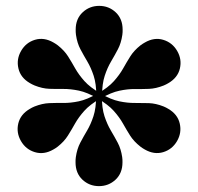

<svg xmlns="http://www.w3.org/2000/svg" viewBox="-20 -812 675 654"><path d="M537.4 -520.7Q511 -510.2 487.4 -509.3Q463.9 -508.4 439.5 -508.7Q415.1 -509 386.8 -503Q358.4 -497.1 322.7 -476.5L313 -493.4Q348.7 -514 368 -535.6Q387.2 -557.2 399.2 -578.4Q411.1 -599.7 423.7 -619.8Q436.2 -639.8 458.4 -657.5Q462.7 -660.8 466 -662.8Q469.4 -664.9 473.4 -667.2Q505.3 -685.7 536.2 -676.3Q567.1 -666.9 583.6 -638.4Q600.1 -609.9 592.7 -578.5Q585.3 -547.2 553.3 -528.7Q549.3 -526.4 545.9 -524.6Q542.4 -522.7 537.4 -520.7ZM97.6 -449.3Q124 -459.7 147.6 -460.7Q171.1 -461.6 195.5 -461.3Q220 -461 248.3 -466.9Q276.6 -472.8 312.3 -493.5L322.1 -476.6Q286.3 -455.9 267.1 -434.4Q247.8 -412.8 235.8 -391.5Q223.9 -370.2 211.3 -350.2Q198.8 -330.1 176.6 -312.5Q172.3 -309.2 169 -307.1Q165.7 -305.1 161.6 -302.7Q129.7 -284.3 98.8 -293.7Q67.9 -303 51.4 -331.6Q34.9 -360.1 42.3 -391.5Q49.8 -422.8 81.7 -441.2Q85.7 -443.6 89.1 -445.4Q92.6 -447.2 97.6 -449.3ZM458.1 -312.7Q435.8 -330.3 423.2 -350.2Q410.6 -370.2 398.7 -391.5Q386.7 -412.8 367.5 -434.3Q348.2 -455.9 312.5 -476.5L322.2 -493.4Q358 -472.8 386.3 -466.9Q414.6 -461 439 -461.3Q463.4 -461.5 487 -460.7Q510.6 -459.9 537 -449.5Q542.1 -447.4 545.5 -445.6Q548.9 -443.7 553 -441.4Q584.9 -423 592.2 -391.5Q599.6 -360.1 583.1 -331.5Q566.6 -303 535.8 -293.7Q504.9 -284.5 473 -302.9Q469 -305.2 465.7 -307.3Q462.3 -309.3 458.1 -312.7ZM177 -657.5Q199.2 -639.9 211.8 -620Q224.4 -600 236.3 -578.7Q248.3 -557.5 267.5 -535.9Q286.8 -514.3 322.5 -493.7L312.8 -476.8Q277 -497.4 248.7 -503.3Q220.4 -509.2 196 -509Q171.6 -508.7 148 -509.5Q124.4 -510.3 98 -520.8Q93 -522.8 89.5 -524.7Q86.1 -526.5 82 -528.8Q50.1 -547.2 42.8 -578.7Q35.4 -610.2 51.9 -638.7Q68.4 -667.2 99.2 -676.5Q130.1 -685.7 162 -667.3Q166 -665 169.3 -662.9Q172.7 -660.9 177 -657.5ZM238.3 -276.9Q242.4 -304.9 253.4 -325.8Q264.4 -346.7 276.9 -367.7Q289.3 -388.7 298.3 -416.1Q307.4 -443.6 307.4 -484.9H326.9Q326.9 -443.6 335.9 -416.1Q345 -388.7 357.4 -367.7Q369.9 -346.7 381 -325.8Q392.1 -304.9 396.2 -276.9Q397 -271.5 397.1 -267.6Q397.2 -263.7 397.2 -259Q397.2 -222.2 373.7 -200.1Q350.1 -178 317.1 -178Q284.2 -178 260.7 -200.1Q237.3 -222.2 237.3 -259Q237.3 -263.7 237.4 -267.6Q237.5 -271.5 238.3 -276.9ZM396.7 -693.1Q392.6 -665 381.6 -644.2Q370.6 -623.3 358.2 -602.3Q345.7 -581.3 336.7 -553.8Q327.6 -526.4 327.6 -485.1H308.1Q308.1 -526.4 299.1 -553.8Q290 -581.3 277.6 -602.3Q265.1 -623.3 254 -644.2Q242.9 -665 238.8 -693.1Q238 -698.5 237.9 -702.4Q237.8 -706.3 237.8 -710.9Q237.8 -747.8 261.4 -769.9Q284.9 -792 317.9 -792Q350.8 -792 374.3 -769.9Q397.7 -747.8 397.7 -710.9Q397.7 -706.3 397.6 -702.4Q397.5 -698.5 396.7 -693.1Z"/></svg>

Font: Bodoni* 11
Style: Bold
Weight: 700
Version: Version 2.000; ttfautohint (v1.8.1)